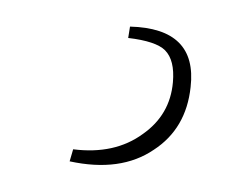

<svg xmlns="http://www.w3.org/2000/svg" viewBox="-29 18 276 234"><g transform="rotate(5 109.5 135.0)"><path d="M122 49Q204 44 202 116Q201 167 164 196Q126 227 63 219L66 204Q117 206 149 178Q180 152 180 112Q180 85 167 74Q155 64 121 63Z"/></g></svg>

Font: Taylor Sans Thin
Style: Regular
Weight: 100
Italic angle: -8°
Designer: Natanael Gama
Version: Version 1.001 September 8, 2015